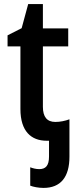

<svg xmlns="http://www.w3.org/2000/svg" viewBox="-20 -680 381 940"><path d="M193 240C277 240 320 187 320 87V-96C299 -88 274 -83 251 -83C210 -83 190 -108 190 -157V-453H314V-541H190V-660H118L86 -542L17 -507V-453H80V-146C80 -37 133 9 208 9H220V86C220 132 203 148 172 148C156 148 141 144 128 139V229C143 235 169 240 193 240Z"/></svg>

Font: Noto Sans UI SemiCondensed Medium
Style: Regular
Weight: 500
Width: 4
Designer: Monotype Design Team
Foundry: Monotype Imaging Inc.
Version: Version 1.901